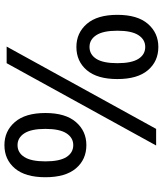

<svg xmlns="http://www.w3.org/2000/svg" viewBox="46 -771 735 867"><g transform="rotate(-90 413.5 -337.5)"><path d="M191.7 -315Q126.7 -315 86.7 -362.1Q46.7 -409.2 46.7 -500Q46.7 -590.8 86.7 -637.9Q126.7 -685 191.7 -685Q255 -685 295.8 -637.9Q336.7 -590.8 336.7 -500Q336.7 -409.2 295.8 -362.1Q255 -315 191.7 -315ZM191.7 -374.2Q225 -374.2 245 -405Q265 -435.8 265 -500Q265 -564.2 245 -595Q225 -625.8 191.7 -625.8Q157.5 -625.8 137.9 -595Q118.3 -564.2 118.3 -500Q118.3 -435.8 137.9 -405Q157.5 -374.2 191.7 -374.2ZM635 10Q570 10 530 -37.1Q490 -84.2 490 -175Q490 -265.8 530 -312.9Q570 -360 635 -360Q698.3 -360 739.2 -312.9Q780 -265.8 780 -175Q780 -84.2 739.2 -37.1Q698.3 10 635 10ZM635 -49.2Q668.3 -49.2 688.3 -80Q708.3 -110.8 708.3 -175Q708.3 -239.2 688.3 -270Q668.3 -300.8 635 -300.8Q600.8 -300.8 581.2 -270Q561.7 -239.2 561.7 -175Q561.7 -110.8 581.2 -80Q600.8 -49.2 635 -49.2ZM190 0 561.7 -675H636.7L265 0Z"/></g></svg>

Font: Funnel Sans
Style: Regular
Weight: 400
Designer: NORD ID, Kristian Moeller
Foundry: Dicotype
Version: Version 1.000